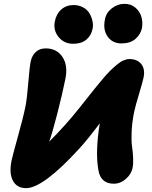

<svg xmlns="http://www.w3.org/2000/svg" viewBox="-20 -973 786 995"><path d="M523.9 -873Q530.3 -907.7 560.1 -930.4Q589.8 -953.1 625 -953.1Q659.2 -953.1 682.1 -933.1Q705.1 -913.1 712.9 -885Q720.7 -856.9 715.8 -828.1Q708.5 -793.9 681.6 -771Q654.8 -748 608.9 -748Q563 -748 537.8 -783.4Q512.7 -818.8 523.9 -873ZM358.9 -746.1Q312 -746.1 283.4 -781.5Q254.9 -816.9 264.2 -861.8Q271.5 -900.9 297.6 -923.8Q323.7 -946.8 360.8 -946.8Q388.7 -946.8 410.6 -934.8Q432.6 -922.9 443.4 -904.5Q454.1 -886.2 459.2 -863.8Q464.4 -841.3 459 -820.8Q452.6 -789.1 427.5 -767.6Q402.3 -746.1 358.9 -746.1ZM115.2 2Q67.4 2 46.9 -36.6Q26.4 -75.2 40 -141.1Q44.4 -163.6 72.5 -264.4Q100.6 -365.2 111.8 -420.9Q119.6 -459 126.5 -543.2Q133.3 -627.4 139.2 -654.8Q145.5 -685.1 165.3 -703.6Q185.1 -722.2 216.8 -722.2Q273.9 -722.2 303.5 -678.2Q333 -634.3 318.8 -564Q302.7 -484.4 276.9 -383.8Q251 -283.2 234.9 -238.8Q319.3 -323.2 386.2 -407.2Q402.8 -427.7 429.2 -461.2Q455.6 -494.6 471.9 -514.9Q488.3 -535.2 511 -562.3Q533.7 -589.4 550 -605.5Q566.4 -621.6 585 -637.2Q603.5 -652.8 619.9 -659.9Q636.2 -667 650.9 -667Q691.4 -667 712.2 -640.9Q732.9 -614.7 724.1 -571.8Q720.7 -553.2 701.2 -488.5Q681.6 -423.8 674.8 -391.1Q664.1 -337.4 662.1 -288.8Q660.2 -240.2 664.3 -213.6Q668.5 -187 669.9 -155.3Q671.4 -123.5 667 -103Q661.1 -71.3 632.6 -46.1Q604 -21 569.8 -21Q502.4 -21 490.2 -89.8Q472.7 -185.1 497.1 -334Q432.6 -248 391.1 -203.1Q203.6 2 115.2 2Z"/></svg>

Font: Shantell Sans Irregular
Style: Italic
Weight: 800
Italic angle: -11.31°
Designer: Stephen Nixon, Anya Danilova, Shantell Martin
Foundry: Arrow Type
Version: Version 1.006;[9816181b4]